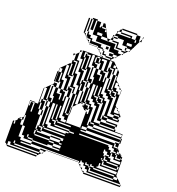

<svg xmlns="http://www.w3.org/2000/svg" viewBox="-167 -1036 1082 1173"><g transform="rotate(20 373.5 -450.0)"><path d="M200 -664H214L200 -650ZM272 -688H280V-680H272ZM456 -664H472V-678L470 -680H456ZM496 -592V-624H488V-662L486 -664H472V-624H488V-592ZM432 -656H440V-648H432ZM344 -616H336V-624H344ZM240 -528H216V-560H232V-536H240ZM432 -496V-528H424V-496ZM496 -528H504V-520H496ZM304 -528H312V-520H304ZM528 -496H504V-504H496V-520H520V-504H528ZM240 -464H248V-456H240ZM432 -464H440V-456H432ZM152 -424H144V-432H152ZM584 -408V-416L576 -424H568V-432L560 -440H552V-408ZM368 -400H376V-392H368ZM496 -368H504V-360H496ZM240 -304V-336H232V-304ZM112 -336H120V-328H112ZM432 -496H408V-528H400V-464H408V-456H424V-440H432V-432H440V-424H456V-312H496V-304H592V-312H496V-328H472V-440H464V-464H440V-472H432ZM432 -304H440V-296H432ZM304 -336H300V-350L304 -354V-368H280V-400H296V-368H304V-400H280V-432H248V-440H240V-456H264V-432H272V-464H248V-536H240V-560H216V-592H232V-560H240V-592H216V-600H208V-624H216V-616H232V-592H240V-624H216V-664H214L232 -682V-696H246L232 -682V-632H248V-552H264V-472H280V-432H296V-400H304V-432H296V-488H280V-568H264V-648H248V-696H246L250 -700H450L470 -680H472V-678L486 -664H488V-662L500 -650V-600L516 -584H520V-580L532 -568H536V-564L548 -552H552V-536H550V-550L548 -552H536V-564L532 -568H520V-580L516 -584H504V-552H520V-536H536V-520H550V-450L560 -440H568V-432L576 -424H584V-416L600 -400V-392H592V-400H560V-392H592V-376H600V-360H528V-368H504V-472H488V-488H472V-504H456V-592H440V-624H456V-592H464V-528H472V-520H488V-504H496V-496H504V-488H520V-376H560V-368H592V-376H560V-392H536V-504H528V-528H504V-536H496V-560H472V-592H488V-560H496V-592H472V-624H440V-632H432V-648H456V-624H464V-656H440V-696H424V-632H432V-624H408V-696H376V-680H392V-624H408V-616H424V-560H432V-592H440V-488H456V-472H472V-456H488V-344H496V-328H592V-312H600V-300H650V-272H656V-240H650V-272H464V-280H432V-296H464V-280H648V-296H464V-304H440V-408H424V-424H408V-440H392V-528H368V-568H360V-624H344V-632H328V-696H312V-616H328V-536H336V-528H344V-496H360V-464H368V-496H360V-528H344V-536H336V-552H360V-528H376V-424H392V-408H408V-392H424V-280H432V-264H648V-248H432V-264H400V-250H392V-358L390 -360H376V-368H368V-376H360V-390L358 -392H344V-394L350 -400L358 -392H360V-390L368 -382V-392H392V-376H400V-368H382L390 -360H392V-358L400 -350V-344H408V-376H400V-400H376V-408H368V-432H344V-464H360V-432H368V-464H344V-496H312V-504H304V-520H328V-496H336V-528H312V-600H304V-624H280V-656H296V-624H304V-656H280V-664H272V-680H296V-656H304V-688H280V-696H264V-664H272V-592H280V-584H296V-504H304V-464H312V-376H326L304 -354ZM240 -240H248V-232H240ZM664 -184V-186L656 -194V-184ZM680 -168H682L680 -170ZM176 -176H184V-168H176ZM696 -152V-154L688 -162V-152ZM104 -136V-144H88V-136ZM592 -144H584V-136H592V-120H600V-136H592ZM144 -144H152V-136H144ZM104 -120H88V-136H104ZM624 -144H616V-152H600V-168H584V-176H576V-152H584V-144H616V-136H632V-120H696V-136H648V-152H624ZM8 -104H0V-120H8ZM40 -120H24V-136H40ZM584 -72V-88H576V-72ZM8 -88H0V-104H8ZM112 -112H120V-104H112ZM40 -88H24V-104H40ZM8 -72H0V-88H8ZM688 -80V-88H600V-104H592V-112H616V-104H688V-88H696V-104H688V-112H616V-120H592V-112H584V-120H576V-112H584V-104H592V-80ZM8 -56H0V-72H8ZM40 -56H24V-72H40ZM576 -64H568V-56H696V-72H576ZM472 -56V-64H464V-56ZM536 -56V-64H528V-56ZM8 -40H0V-56H8ZM8 -40V-24H0V-40ZM48 -48H56V-40H48ZM688 -16V-24H536V-40H528V-48H552V-40H688V-24H712V-38L710 -40H688V-48H552V-56H528V-48H520V-56H504V-64H496V-48H520V-40H528V-16ZM208 -16V-24H48V-40H40V-24H48V-16ZM112 -144V-240H88V-296H104V-240H120V-144H136V-120H144V-112H240V-104H272V-88H320V-104H272V-112H240V-120H144V-136H240V-120H304V-112H320V-120H304V-136H240V-144H152V-152H144V-176H152V-168H168V-152H176V-144H304V-136H320V-152H176V-168H320V-176H184V-184H176V-240H152V-272H168V-240H176V-272H152V-304H120V-312H112V-328H136V-304H144V-336H120V-408H108L136 -436V-440H140L136 -436V-344H144V-336H152V-304H168V-272H176V-304H168V-336H152V-344H144V-360H168V-336H184V-200H200V-184H320V-192H336V-200H216V-216H200V-336H176V-376H168V-432H152V-440H140L150 -450V-464H144V-528H150V-496H168V-472H176V-464H152V-496H150V-464H152V-456H168V-432H184V-400H208V-368H216V-408H200V-432H184V-472H176V-496H152V-528H150V-550L200 -600H208V-528H216V-520H232V-440H240V-432H216V-504H200V-584H184V-488H200V-432H216V-424H232V-368H240V-400H248V-264H264V-248H296V-264H280V-280H264V-400H248V-432H264V-400H272V-304H280V-296H296V-304H280V-336H296V-304H300V-250H392V-248H432V-240H400V-232H624V-216H632V-232H624V-240H650V-208H656V-200H664V-186L666 -184H680V-176H688V-168H696V-154L700 -150V-50L710 -40H712V-38L742 -8H744V-6L750 0H744V-6L742 -8H520V-24H504V-40H488V-56H464V-48H456V-56H240V-72H320V-80H272V-88H240V-80H144V-88H112V-104H104V-88H112V-80H144V-72H240V-48H248L232 -32V-24H224L232 -32V-40H208V-48H240V-56H144V-72H88V-88H72V-144H56V-208H50V-200L48 -198V-176H40V-184H34L48 -198V-304H80V-300H50V-272H72V-240H80V-272H56V-296H72V-272H80V-300H100V-400L104 -404V-408H108L104 -404V-312H112V-272H120V-240H136V-152H144V-144H136V-136H120V-144ZM304 -592H280V-624H296V-600H304ZM344 -600H336V-616H344ZM344 -584H336V-600H344ZM344 -568H336V-584H344ZM368 -656H344V-688H336V-656H344V-648H360V-624H376V-592H400V-560H408V-600H392V-624H376V-664H368V-688H360V-696H344V-688H360V-664H368ZM344 -568V-552H336V-568ZM496 -528H472V-560H488V-536H496ZM552 -520H550V-536H552ZM176 -496V-528H168V-552H152V-528H168V-496ZM432 -464H408V-496H424V-472H432ZM464 -432H440V-440H432V-456H456V-440H464ZM368 -400H344V-432H360V-408H368ZM152 -408H144V-424H152ZM152 -392H144V-408H152ZM328 -376H326L328 -378V-464H312V-496H328V-464H336V-400H344V-394L328 -378ZM152 -376H144V-392H152ZM376 -376V-374L374 -376ZM152 -376V-360H144V-376ZM304 -304H300V-336H280V-368H296V-336H304ZM408 -328H400V-344H408ZM600 -344V-328H592V-336H528V-344H496V-360H528V-344ZM408 -312H400V-328H408ZM408 -296H400V-312H408ZM408 -280V-264H400V-280ZM408 -280H400V-296H408ZM240 -240H216V-272H232V-248H240ZM50 -272H56V-240H50ZM144 -240H136V-272H120V-304H136V-272H144ZM592 -208V-200H600V-184H616V-168H624V-152H632V-168H624V-200H616V-216H400V-208ZM648 -216H624V-208H648V-200H650V-208H648ZM240 -272V-304H216V-336H208V-240H216V-232H232V-216H240V-208H336V-200H368V-208H336V-216H240V-232H336V-240H248V-248H240V-272H216V-304H232V-272ZM176 -176H152V-240H168V-184H176ZM688 -144V-152H664V-168H656V-176H674L666 -184H656V-176H648V-184H632V-200H624V-176H648V-168H656V-144ZM8 -120H0V-136H8ZM40 -136V-144H24V-136ZM40 -104V-112H24V-104ZM112 -112V-120H88V-112ZM112 -144V-120H120V-112H144V-104H88V-112H80V-144H72V-208H80V-144ZM40 -72V-80H24V-72ZM48 -48V-56H24V-48ZM0 0V-8H-8V-152H2L0 -150V-136H8V-152H2L16 -166V-176H24V-184H34L26 -176H40V-144H56V-72H72V-56H144V-48H80V-40H24V-48H16V-166L24 -174V-144H48V-112H40V-120H24V-112H48V-80H40V-88H24V-80H48V-56H56V-48H80V-40H208V-24H224L200 0V-8H24V-24H8V-8H0V-24H8V0H200V8H8V0ZM744 8H504V0H500L492 -8H488V-12L476 -24H472V-28L460 -40H456V-44L452 -48H248L250 -50H450L452 -48H456V-44L460 -40H472V-28L476 -24H488V-12L492 -8H504V0H744ZM565 -884H563L565 -888V-900H571L565 -888ZM269 -876V-900H261V-876ZM229 -852V-868H221V-852ZM309 -868H301V-876H309ZM229 -836H221V-820H229ZM325 -820V-804H369L371 -800L373 -804H369L361 -820ZM437 -804H429V-812H397V-820H381L389 -836V-852H397L389 -836H397V-820H437V-812H461V-844H421V-852H397L405 -868V-884H413L405 -868H525V-852H533V-868H525V-876H501V-868H493V-876H429V-884H413L421 -900H429V-884H501V-876H525V-900H429V-908H525V-900H549V-868H555L533 -824V-820H531L521 -800L517 -796V-788H509L517 -796V-804H493V-812H437ZM485 -756H477L485 -764V-772H469V-780H429V-788H469V-780H493V-788H485V-804H493V-788H509L485 -764ZM389 -756H373V-772H389ZM357 -756V-748H365V-740H373V-724H365V-740H357V-748H325V-756H269V-772H341V-756ZM429 -716V-724H405V-740H429V-724H445L421 -700V-708H389V-716H365V-724H389V-716ZM565 -868H555L563 -884H565ZM229 -868V-884H221V-868ZM229 -836V-852H221V-836ZM421 -836H397V-844H421ZM261 -836H245V-844H261ZM293 -836V-820H325V-836ZM517 -836H485V-820H517ZM437 -804H429V-788H437ZM421 -692H373V-700H371L363 -708H357V-714L347 -724H341V-730L331 -740H325V-746L323 -748H269V-752L265 -756H261V-760L249 -772H245V-776L241 -780H237V-784L233 -788H229V-792L221 -800V-804H213V-900H221V-884H229V-900H237V-820H245V-812H269V-844H245V-876H261V-844H269V-876H245V-900H237V-908H269V-900H293V-868H333V-852H341V-860L337 -868H333V-876H309V-900H321L337 -868H341V-860L361 -820H381L373 -804H421V-772H453V-756H477L453 -732V-724H445L453 -732V-740H429V-748H397V-780H277V-772H269V-780H245V-788H237V-804H261V-788H277V-780H301V-812H245V-804H237V-820H221V-804H229V-792L233 -788H237V-784L241 -780H245V-776L249 -772H261V-760L265 -756H269V-752L271 -750H321L323 -748H325V-746L331 -740H341V-730L347 -724H357V-714L363 -708H373V-700H421Z"/></g></svg>

Font: Rubik Broken Fax
Style: Regular
Weight: 400
Designer: Hubert and Fischer, NaN
Foundry: Hubert and Fischer, NaN
Version: Version 2.201